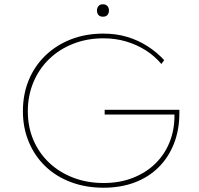

<svg xmlns="http://www.w3.org/2000/svg" viewBox="-20 -867 932 897"><path d="M463 10Q381 10 311.5 -16Q242 -42 192 -90Q142 -138 114.5 -204Q87 -270 87 -347Q87 -426 114 -492Q141 -558 191.5 -607Q242 -656 311 -683Q380 -710 463 -710Q523 -710 574.5 -694.5Q626 -679 669.5 -651Q713 -623 747 -586L734 -568Q703 -605 661.5 -631.5Q620 -658 570 -673Q520 -688 463 -688Q387 -688 322 -662.5Q257 -637 209.5 -591Q162 -545 136 -482.5Q110 -420 110 -347Q110 -274 136 -213Q162 -152 209.5 -107Q257 -62 322 -37Q387 -12 464 -12Q539 -12 600.5 -36Q662 -60 705.5 -102.5Q749 -145 772 -202Q795 -259 795 -325V-339L803 -332H469V-354H818Q818 -349 818 -346Q818 -343 818 -341.5Q818 -340 818 -339Q818 -260 792.5 -195.5Q767 -131 720.5 -85Q674 -39 609 -14.5Q544 10 463 10ZM461 -789Q447 -789 440 -797Q433 -805 433 -818Q433 -830 440 -838.5Q447 -847 461 -847Q474 -847 481.5 -839Q489 -831 489 -818Q489 -805 482 -797Q475 -789 461 -789Z"/></svg>

Font: Lexend Exa Thin
Style: Regular
Weight: 250
Designer: Bonnie Shaver-Troup, Thomas Jockin
Foundry: Lexend
Version: Version 1.007